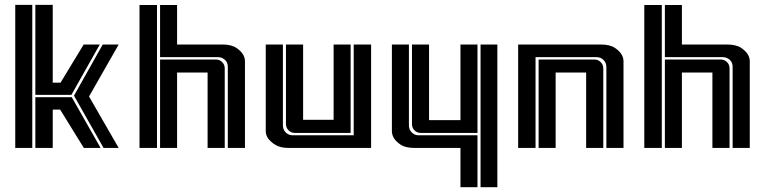

<svg xmlns="http://www.w3.org/2000/svg" viewBox="-20 -611 3160 793"><path d="M404.3 -427.2H470.2L347.7 -212.4L470.2 0H407.7L285.6 -215.8ZM113.3 -590.8V0H43V-590.8ZM276.4 -209.5 395.5 0H326.2L228.5 -158.2H197.8V0H126V-209.5ZM197.8 -590.8V-269.5H230L325.7 -427.2H392.1L274.9 -219.2H126V-590.8Z M871.6 -365.2Q886.7 -365.2 897.5 -354.7Q908.2 -344.2 908.2 -328.6V0H837.4V-311.5H711.4V0H641.1V-365.2ZM628.4 -590.3V0H556.2V-590.3ZM920.9 -334.5Q920.9 -361.3 896 -372.1Q888.7 -375 880.4 -375H641.1V-590.3H711.4V-427.2H897.5Q935.1 -427.2 955.6 -413.6Q991.7 -389.6 991.7 -357.9V0H920.9Z M1161.1 -427.2H1231.9V-116.2H1357.9V-427.2H1428.2V-62H1197.8Q1182.6 -62 1171.9 -72.8Q1161.1 -83.5 1161.1 -98.6ZM1077.6 -427.2H1148.4V-92.8Q1148.4 -75.7 1160.2 -64Q1171.9 -52.2 1189 -52.2H1440.9V-427.2H1512.7V0H1171.9Q1136.7 0 1115.7 -13.7Q1077.6 -38.1 1077.6 -69.3Z M2034.2 -427.2V162.1H1964.8V-427.2ZM1681.6 -427.2H1752V-114.7H1881.8V-427.2H1952.1V-62H1717.8Q1702.6 -62 1692.1 -72.5Q1681.6 -83 1681.6 -98.1ZM1691.9 0Q1654.8 0 1634.3 -13.7Q1598.6 -37.6 1598.6 -69.8V-427.2H1668.9V-92.8Q1668.9 -75.7 1680.7 -64Q1692.4 -52.2 1709 -52.2H1952.1V162.1H1881.8V0Z M2435.1 -365.2Q2450.2 -365.2 2460.9 -354.5Q2471.7 -343.8 2471.7 -328.6V0H2400.9V-311.5H2274.9V0H2204.6V-365.2ZM2460.9 -427.2Q2498.5 -427.2 2519 -413.6Q2555.2 -389.6 2555.2 -357.9V0H2484.4V-334.5Q2484.4 -351.6 2472.7 -363.3Q2460.9 -375 2443.8 -375H2191.9V0H2120.1V-427.2Z M2956.5 -365.2Q2971.7 -365.2 2982.4 -354.7Q2993.2 -344.2 2993.2 -328.6V0H2922.4V-311.5H2796.4V0H2726.1V-365.2ZM2713.4 -590.3V0H2641.1V-590.3ZM3005.9 -334.5Q3005.9 -361.3 2981 -372.1Q2973.6 -375 2965.3 -375H2726.1V-590.3H2796.4V-427.2H2982.4Q3020 -427.2 3040.5 -413.6Q3076.7 -389.6 3076.7 -357.9V0H3005.9Z"/></svg>

Font: Ebtekar Inline 2
Style: Inline-2
Weight: 500
Designer: Arman Khorramak
Foundry: Arman Khorramak
Version: Version 2.000